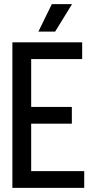

<svg xmlns="http://www.w3.org/2000/svg" viewBox="-20 -910 448 930"><path d="M131 -311V-81H388V0H40V-705H378V-624H131V-392H328V-311ZM329 -890 247 -757H166L231 -890Z"/></svg>

Font: Akshar
Style: Regular
Weight: 400
Designer: Tall Chai
Foundry: Tall Chai
Version: Version 1.000